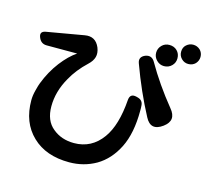

<svg xmlns="http://www.w3.org/2000/svg" viewBox="-122 -978 1267 1174"><g transform="rotate(15 511.0 -390.5)"><path d="M412 55Q264 55 178 -28Q91 -111 91 -252Q91 -282 100 -316Q109 -352 115 -366Q145 -444 193 -507Q240 -568 288 -600H95Q58 -600 44 -636Q29 -672 68 -679L304 -720Q371 -732 398 -668Q411 -635 403.5 -608.5Q396 -582 370 -558Q339 -529 314 -497.5Q289 -466 271 -433Q219 -342 219 -248Q219 -157 275 -112Q330 -66 410 -66Q521 -66 588 -159Q649 -243 661 -407Q665 -449 706 -439L717 -436Q748 -427 750 -395Q751 -387 751 -378.5Q751 -370 751 -362Q751 -219 705 -127Q659 -35 581 11Q504 55 412 55ZM803 -334Q727 -477 668 -639Q653 -678 694 -695Q733 -709 754 -672Q825 -548 925 -425Q980 -360 913 -311Q842 -259 803 -334ZM820 -663Q793 -663 773 -683Q753 -703 753 -730Q753 -758 773 -778Q792 -797 820 -797Q850 -797 869 -778Q888 -759 888 -730Q888 -702 869 -683Q849 -663 820 -663ZM960 -714Q935 -714 917 -732Q899 -750 899 -775Q899 -803 917 -819Q936 -836 960 -836Q985 -836 1004 -819Q1022 -801 1022 -775Q1022 -751 1005 -732Q987 -714 960 -714Z"/></g></svg>

Font: MaokenZhuyuanTi
Style: Regular
Weight: 400
Designer: Fontworks Inc & LongZhuTi team: ZERO子、时光羊、荆南、频凡、刘鹏、Little White Dog、帆影Magmeta、奈白不弍、白日月球、ChaoTawei、雨三（排名不分先后）
Version: Version 1.000; 20230222